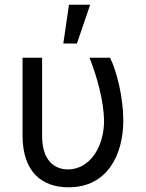

<svg xmlns="http://www.w3.org/2000/svg" viewBox="-20 -793 625 823"><path d="M76.7 -545.5V-211.6C76.7 -58.2 157.7 9.9 274.1 9.9C438.9 9.9 508.5 -127.8 508.5 -277C508.5 -372.2 481.5 -485.8 451.7 -545.5H363.6C396.3 -464.5 424.7 -358 426.1 -277C426.1 -159.1 362.2 -66.8 271.3 -66.8C214.5 -66.8 160.5 -103.7 160.5 -210.2V-545.5ZM251.4 -606.5H309.7L366.5 -772.7H275.6Z"/></svg>

Font: Magic Ui Pro
Style: Regular
Weight: 400
Designer: Stefan Endress, Andreas Faust
Version: Version 1.000;FEAKit 1.0